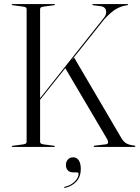

<svg xmlns="http://www.w3.org/2000/svg" viewBox="-20 -720 684 941"><path d="M154.5 -211 485.5 -628Q497.5 -641.5 499.8 -654.2Q502 -667 496.5 -676.5Q491 -686 477.5 -689L436 -694.5Q434 -695.5 433.2 -696Q432.5 -696.5 432.5 -698Q432.5 -699 433.5 -699.5Q434.5 -700 435.5 -700H605Q606.5 -700 607 -699.2Q607.5 -698.5 607.5 -697.5Q607.5 -696.5 606.5 -695.5Q605.5 -694.5 604 -694.5Q589.5 -692.5 575.8 -688Q562 -683.5 548.5 -675.5Q535 -667.5 521 -655.2Q507 -643 491 -625.5L157 -206.5ZM297.5 -390 343.5 -437.5 574.5 -44Q585 -26 598.5 -17.8Q612 -9.5 639 -6.5Q641.5 -6.5 642.5 -5.5Q643.5 -4.5 643.5 -3.5Q643.5 -1.5 642.5 -0.8Q641.5 0 639 0H442.5Q441.5 0 440.5 -0.8Q439.5 -1.5 439.5 -3Q439.5 -4.5 440.5 -5.2Q441.5 -6 443 -6L497.5 -12.5Q507.5 -13.5 509.5 -20.2Q511.5 -27 504 -40ZM176.5 -25.5Q176.5 -19.5 180.2 -16.8Q184 -14 192.5 -12.5L245 -5.5Q247 -5 248 -4.5Q249 -4 249 -2.5Q249 -2 248.2 -1Q247.5 0 245.5 0H41.5Q39.5 0 38.5 -1Q37.5 -2 37.5 -2.5Q37.5 -5 42 -5.5L94.5 -12.5Q103 -14 106.8 -16.8Q110.5 -19.5 110.5 -25.5V-674.5Q110.5 -680.5 106.8 -683.5Q103 -686.5 94.5 -687.5L42 -694.5Q37.5 -695 37.5 -697.5Q37.5 -698.5 38.5 -699.2Q39.5 -700 41.5 -700H245.5Q247.5 -700 248.2 -699.2Q249 -698.5 249 -697.5Q249 -695 245 -694.5L192.5 -687.5Q184 -686.5 180.2 -683.5Q176.5 -680.5 176.5 -674.5ZM341 125Q321.5 125 312.2 114.8Q303 104.5 303 89.5Q303 72.5 312.8 61.8Q322.5 51 338 51Q356 51 366 65.8Q376 80.5 376 108.5Q376 145.5 355 169Q334 192.5 300 200.5Q297.5 201 296.5 200.8Q295.5 200.5 294.5 199.5Q294 198 294.8 197Q295.5 196 297 195.5Q318.5 190.5 333.5 180Q348.5 169.5 356.8 156.8Q365 144 365 133Q365 125 358 125Z"/></svg>

Font: Fraunces 120pt Light
Style: Regular
Weight: 300
Version: Version 1.000;[b76b70a41]